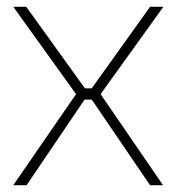

<svg xmlns="http://www.w3.org/2000/svg" viewBox="-20 -543 518 563"><path d="M19 0 203 -267 19 -523H57L229 -284H249L420 -523H459L275 -267L458 0H420L249 -251H228L58 0Z"/></svg>

Font: Tomorrow ExtraLight
Style: Regular
Weight: 275
Designer: Tony de Marco, Monica Rizzolli
Foundry: Just in Type
Version: Version 2.002